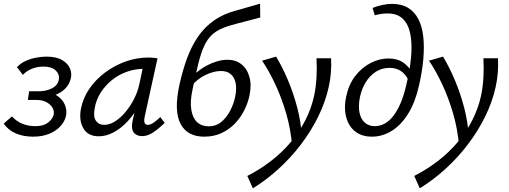

<svg xmlns="http://www.w3.org/2000/svg" viewBox="-31 -732 2759 1041"><path d="M148 9Q96 9 55 -8.5Q14 -26 -11 -62L34 -101Q57 -75 89 -61.5Q121 -48 161 -48Q204 -48 228.5 -66.5Q253 -85 260 -110Q264 -130 253.5 -148Q243 -166 221 -178Q199 -190 169 -190H120L127 -237H176Q220 -237 251.5 -253.5Q283 -270 288 -301Q293 -329 271 -350Q249 -371 205 -371Q172 -371 142.5 -359.5Q113 -348 93 -326L61 -368Q82 -390 109 -402Q136 -414 165.5 -419.5Q195 -425 221 -425Q275 -425 306.5 -406Q338 -387 349 -359.5Q360 -332 352 -303Q344 -273 322 -251Q300 -229 267 -216.5Q234 -204 195 -204L199 -233Q249 -233 279.5 -212.5Q310 -192 321.5 -162Q333 -132 327 -104Q320 -73 296 -47Q272 -21 234.5 -6Q197 9 148 9Z M505 7Q445 7 420.5 -37Q396 -81 408 -143Q419 -200 453 -250Q487 -300 537.5 -338Q588 -376 648.5 -398Q709 -420 774 -420Q790 -420 801.5 -418.5Q813 -417 823 -416L753 -97Q745 -55 770 -55Q784 -55 801 -66.5Q818 -78 838 -97L862 -66Q826 -31 797 -12.5Q768 6 740 6Q720 6 705.5 -3Q691 -12 686.5 -30Q682 -48 688 -77L725 -243L766 -277Q753 -218 726 -167Q699 -116 663 -76.5Q627 -37 586 -15Q545 7 505 7ZM533 -55Q563 -55 593 -74Q623 -93 650 -125.5Q677 -158 697 -198Q717 -238 725 -278L748 -386L786 -356Q778 -358 769 -358.5Q760 -359 752 -359Q702 -359 657 -343Q612 -327 576 -298Q540 -269 515 -230Q490 -191 482 -143Q474 -98 489.5 -76.5Q505 -55 533 -55Z M1076 9Q1032 9 1000 -7.5Q968 -24 949 -58.5Q930 -93 928 -146.5Q926 -200 942 -273Q959 -350 983 -415.5Q1007 -481 1042.5 -533Q1078 -585 1130 -621.5Q1182 -658 1253 -676L1379 -712L1380 -637L1265 -607Q1212 -594 1176.5 -579.5Q1141 -565 1116.5 -541.5Q1092 -518 1075 -480.5Q1058 -443 1044 -386Q1030 -329 1013 -247Q999 -183 1006 -138Q1013 -93 1037.5 -70Q1062 -47 1101 -47Q1140 -47 1168.5 -70.5Q1197 -94 1216.5 -131Q1236 -168 1244 -207Q1253 -251 1246.5 -282Q1240 -313 1220 -330Q1200 -347 1167 -347Q1129 -347 1085 -326.5Q1041 -306 1006 -265L987 -292Q1009 -318 1035 -339.5Q1061 -361 1089 -376Q1117 -391 1146 -399.5Q1175 -408 1203 -408Q1247 -408 1278 -383.5Q1309 -359 1321.5 -314.5Q1334 -270 1321 -211Q1312 -170 1291.5 -130.5Q1271 -91 1240 -59.5Q1209 -28 1168 -9.5Q1127 9 1076 9Z M1340 289 1310 222Q1380 186 1440 139.5Q1500 93 1546.5 37.5Q1593 -18 1625 -81Q1657 -144 1672 -212Q1682 -260 1685 -311Q1688 -362 1685 -416H1764Q1766 -377 1763 -338Q1760 -299 1751 -259Q1733 -178 1694 -99Q1655 -20 1600 52Q1545 124 1479 184Q1413 244 1340 289ZM1553 62Q1546 -29 1521.5 -114Q1497 -199 1462.5 -273Q1428 -347 1390 -403L1466 -425Q1500 -369 1530 -298Q1560 -227 1580.5 -149Q1601 -71 1605 6Z M1985 9Q1944 9 1913.5 -7Q1883 -23 1864.5 -53Q1846 -83 1841 -122.5Q1836 -162 1846 -209Q1860 -275 1895.5 -320.5Q1931 -366 1978.5 -390.5Q2026 -415 2075 -415Q2123 -415 2155 -393Q2187 -371 2204 -336L2180 -304Q2164 -334 2139.5 -349Q2115 -364 2081 -364Q2039 -364 2006 -342.5Q1973 -321 1951 -284.5Q1929 -248 1920 -203Q1911 -155 1918.5 -120Q1926 -85 1947.5 -66.5Q1969 -48 2001 -48Q2060 -48 2103.5 -106Q2147 -164 2171 -268Q2192 -353 2198 -424.5Q2204 -496 2193.5 -548.5Q2183 -601 2153 -630Q2123 -659 2071 -659Q2053 -659 2035.5 -656.5Q2018 -654 2001 -649L1989 -689Q2017 -700 2044 -705.5Q2071 -711 2094 -711Q2146 -711 2181.5 -689.5Q2217 -668 2237.5 -628Q2258 -588 2264 -532.5Q2270 -477 2264 -409.5Q2258 -342 2240 -265Q2220 -177 2182 -115.5Q2144 -54 2093 -22.5Q2042 9 1985 9Z M2245 289 2215 222Q2285 186 2345 139.5Q2405 93 2451.5 37.5Q2498 -18 2530 -81Q2562 -144 2577 -212Q2587 -260 2590 -311Q2593 -362 2590 -416H2669Q2671 -377 2668 -338Q2665 -299 2656 -259Q2638 -178 2599 -99Q2560 -20 2505 52Q2450 124 2384 184Q2318 244 2245 289ZM2458 62Q2451 -29 2426.5 -114Q2402 -199 2367.5 -273Q2333 -347 2295 -403L2371 -425Q2405 -369 2435 -298Q2465 -227 2485.5 -149Q2506 -71 2510 6Z"/></svg>

Font: Ysabeau Infant Medium
Style: Italic
Weight: 500
Italic angle: -12°
Designer: Christian Thalmann (Catharsis Fonts)
Version: Version 2.001;gftools[0.9.30]; featfreeze: ss01,ss02,lnum